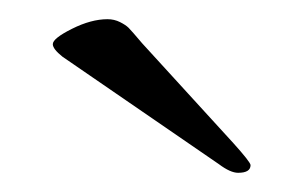

<svg xmlns="http://www.w3.org/2000/svg" viewBox="-20 -673 316 200"><path d="M35 -627Q35 -633 55 -643Q75 -653 92 -653Q99 -653 105 -650Q111 -647 114 -644Q117 -641 128 -628L223 -524Q241 -504 241 -501Q241 -493 228 -493Q220 -493 208 -502L45 -614Q35 -622 35 -627Z"/></svg>

Font: Unna
Style: Regular
Weight: 400
Designer: Jorge de Buen U.
Foundry: Omnibus-Type
Version: Version 2.006;PS 002.006;hotconv 1.0.70;makeotf.lib2.5.58329